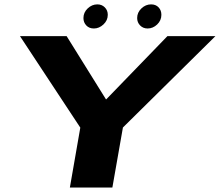

<svg xmlns="http://www.w3.org/2000/svg" viewBox="-20 -836 980 856"><path d="M291.5 0H481L528 -267.5L940.5 -675H726.5L453.5 -393H452.5L277 -675H69L338 -267ZM398.5 -709Q422 -709 441.2 -727Q460.5 -745 460.5 -770Q460.5 -790 447.2 -803.2Q434 -816.5 414 -816.5Q390 -816.5 371 -798.5Q352 -780.5 352 -755.5Q352 -736 364.8 -722.5Q377.5 -709 398.5 -709ZM638 -709Q662 -709 680.8 -727Q699.5 -745 699.5 -770Q699.5 -790 687 -803.2Q674.5 -816.5 653.5 -816.5Q629.5 -816.5 610.5 -798.5Q591.5 -780.5 591.5 -755.5Q591.5 -736 604.8 -722.5Q618 -709 638 -709Z"/></svg>

Font: Anybody Expanded
Style: Bold Italic
Weight: 700
Width: 7
Italic angle: -10°
Version: Version 1.113;gftools[0.9.25]